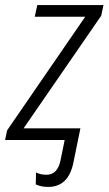

<svg xmlns="http://www.w3.org/2000/svg" viewBox="-45 -552 428 757"><path d="M244 91 272 -46H48L354 -490L363 -532H102L92 -486H291L-17 -38L-25 0H210L193 83Q181 137 138 137Q115 137 97 128L96 175Q117 185 145 185Q224 185 244 91Z"/></svg>

Font: Noto Sans UI SemiCondensed Light
Style: Italic
Weight: 300
Width: 4
Designer: Monotype Design Team
Foundry: Monotype Imaging Inc.
Version: 1.001